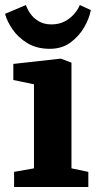

<svg xmlns="http://www.w3.org/2000/svg" viewBox="-34 -743 381 763"><path d="M22 0V-60L101 -74V-408L19 -425V-489L208 -510L250 -494V-74L317 -60V0ZM164 -549Q112 -549 75 -571.5Q38 -594 16 -626Q-6 -658 -14 -688L69 -723Q74 -707 86.5 -689Q99 -671 120 -658.5Q141 -646 170 -646Q201 -646 224 -658.5Q247 -671 262 -689Q277 -707 283 -723L327 -703Q321 -670 300.5 -634.5Q280 -599 246 -574Q212 -549 164 -549Z"/></svg>

Font: Faustina ExtraBold
Style: Regular
Weight: 800
Designer: Alfonso Garcia
Foundry: http://www.omnibus-type.com
Version: Version 1.200